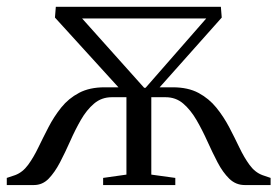

<svg xmlns="http://www.w3.org/2000/svg" viewBox="-26 -532 798 552"><path d="M-6.5 0V-20.5L17.5 -28.5Q39 -36.5 54.8 -58Q70.5 -79.5 84.2 -108Q98 -136.5 113.5 -166.5Q129 -196.5 150 -222.8Q171 -249 201.2 -265Q231.5 -281 274.5 -281H314.5L132 -481.5L134.5 -512.5H609L611.5 -481.5L433 -281H471Q514.5 -281 544.8 -264.8Q575 -248.5 596 -222.5Q617 -196.5 632.8 -166.5Q648.5 -136.5 662.2 -107.8Q676 -79 691.5 -57.8Q707 -36.5 728.5 -28.5L752 -20.5V0H677.5Q652 0 633.2 -18.2Q614.5 -36.5 599.5 -65.2Q584.5 -94 570 -126.2Q555.5 -158.5 538.8 -187.2Q522 -216 500.8 -234.2Q479.5 -252.5 450 -252.5H409V-30L478 -20.5V0H270.5V-20.5L337.5 -30V-252.5H295.5Q266 -252.5 244.5 -234.2Q223 -216 206.5 -187.2Q190 -158.5 175.8 -126.2Q161.5 -94 146.5 -65.2Q131.5 -36.5 113.8 -18.2Q96 0 71.5 0ZM388.5 -279.5H392.5L567 -479H210Z"/></svg>

Font: Merriweather 120pt Light
Style: Regular
Weight: 300
Version: Version 2.100